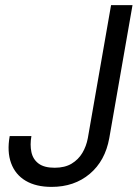

<svg xmlns="http://www.w3.org/2000/svg" viewBox="-20 -720 539 752"><path d="M182 12Q121 12 80.5 -12Q40 -36 23.5 -81Q7 -126 18 -187H103Q97 -153 103 -124.5Q109 -96 131 -79.5Q153 -63 194 -63Q234 -63 260.5 -79Q287 -95 302.5 -121Q318 -147 324 -179L415 -700H499L408 -179Q392 -90 331.5 -39Q271 12 182 12Z"/></svg>

Font: DM Sans 12pt
Style: Italic
Weight: 400
Italic angle: -10°
Version: Version 4.004;gftools[0.9.30]